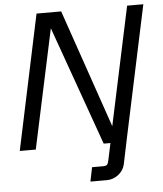

<svg xmlns="http://www.w3.org/2000/svg" viewBox="-59 -755 844 997"><g transform="rotate(-5 363.0 -256.0)"><path d="M20 0 168.9 -703.1H297.4L509.8 -86.4L641.1 -703.1H725.6L576.2 0H457.5L236.3 -620.6L103.5 0ZM371.6 190.4 386.7 116.7H443.4Q459 116.7 464.6 111.3Q470.2 106 473.6 89.8L496.6 -18.6H580.1L552.2 115.7Q544.9 148.4 517.6 169.4Q490.2 190.4 458 190.4Z"/></g></svg>

Font: Schibsted Grotesk
Style: Italic
Weight: 400
Italic angle: -12°
Designer: Bakken & Baeck AS, Henrik Kongsvoll
Foundry: Schibsted ASA
Version: Version 1.100; ttfautohint (v1.8.4.7-5d5b);gftools[0.9.25]